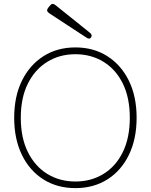

<svg xmlns="http://www.w3.org/2000/svg" viewBox="-20 -957 775 988"><path d="M368 11Q274 11 203 -34Q132 -79 92.5 -160.5Q53 -242 53 -351Q53 -460 92.5 -541Q132 -622 203 -667.5Q274 -713 368 -713Q462 -713 533 -667.5Q604 -622 643.5 -541Q683 -460 683 -351Q683 -242 643.5 -160.5Q604 -79 533 -34Q462 11 368 11ZM368 -23Q449 -23 512.5 -62Q576 -101 612 -174.5Q648 -248 648 -351Q648 -454 612 -527Q576 -600 512.5 -639Q449 -678 368 -678Q287 -678 223.5 -639Q160 -600 123.5 -527Q87 -454 87 -351Q87 -248 123.5 -174.5Q160 -101 223.5 -62Q287 -23 368 -23ZM449 -765Q441 -752 424 -764L233 -889Q215 -901 228 -917L237 -928Q249 -944 265 -931L442 -789Q457 -777 449 -765Z"/></svg>

Font: Zen Maru Gothic Light
Style: Regular
Weight: 300
Designer: Yoshimichi Ohira
Foundry: Positype
Version: Version 1.001